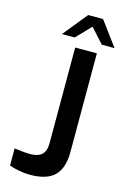

<svg xmlns="http://www.w3.org/2000/svg" viewBox="-139 -992 693 1061"><g transform="rotate(15 208.0 -462.0)"><path d="M26 -15V-113Q82 -105 118 -105Q161 -105 183 -125Q205 -145 205 -192V-738H329V-174Q329 -81 285 -37.5Q241 6 145 6Q115 6 82.5 0Q50 -6 26 -15ZM228 -930H313L416 -791H343L268 -874L188 -791H115Z"/></g></svg>

Font: Exo SemiBold
Style: Regular
Weight: 600
Designer: Natanael Gama
Foundry: Natanael Gama
Version: Version 1.500